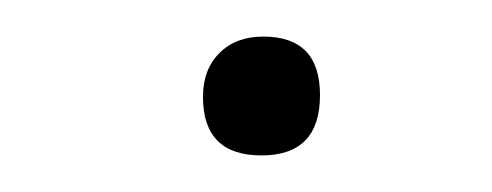

<svg xmlns="http://www.w3.org/2000/svg" viewBox="-20 -354 269 105"><path d="M124 -334Q155 -334 155 -302Q155 -269 123 -269Q91 -269 91 -301Q91 -316 100 -325Q109 -334 124 -334Z"/></svg>

Font: Alegreya Sans SC Light
Style: Italic
Weight: 300
Italic angle: -7°
Designer: Juan Pablo del Peral
Foundry: Huerta Tipografica
Version: Version 2.007